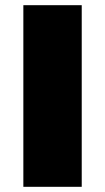

<svg xmlns="http://www.w3.org/2000/svg" viewBox="-20 -720 405 740"><path d="M70 -700V0H295V-700Z"/></svg>

Font: Jost Black
Style: Regular
Weight: 900
Version: Version 3.710